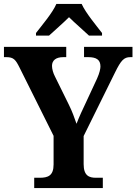

<svg xmlns="http://www.w3.org/2000/svg" viewBox="-20 -951 690 971"><path d="M162 -784V-771H228C254 -795 300 -835 329 -864C357 -836 406 -794 430 -771H496V-784C467 -822 413 -886 393 -931H265C246 -886 191 -822 162 -784ZM153 0H500V-52H465C431 -52 403 -62 403 -121V-263L562 -585C592 -646 607 -662 639 -662H650V-714H405V-662H426C467 -662 488 -649 488 -615C488 -604 484 -583 471 -554L418 -440C398 -398 379 -357 367 -325C356 -356 346 -386 327 -424L258 -564C249 -581 243 -602 243 -618C243 -645 262 -662 300 -662H315V-714H0V-662H12C49 -662 59 -649 79 -609L251 -264V-119C251 -62 222 -52 181 -52H153Z"/></svg>

Font: Noto Serif SemiCondensed
Style: Bold
Weight: 700
Width: 4
Designer: Monotype Design Team
Foundry: Monotype Imaging Inc.
Version: Version 2.015